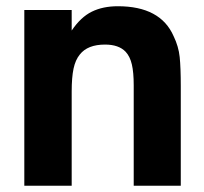

<svg xmlns="http://www.w3.org/2000/svg" viewBox="-20 -596 654 616"><path d="M58 0V-564H210V-498Q239 -541 274.5 -558.5Q310 -576 358 -576Q495 -576 537 -480Q553 -447 556.5 -413Q560 -379 560 -320V0H409V-322Q409 -364 403 -389.5Q397 -415 383 -430Q361 -453 317 -453Q261 -453 236 -421Q222 -404 216 -376Q210 -348 210 -302V0Z"/></svg>

Font: Open Sauce One ExtraBold
Style: Regular
Weight: 800
Designer: Alfredo Marco Pradil
Foundry: Creative Sauce Fz LLC
Version: Version 1.477